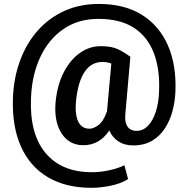

<svg xmlns="http://www.w3.org/2000/svg" viewBox="-20 -713 936 955"><path d="M852.5 -257.8Q850.6 -209 838.1 -161.4Q825.7 -113.8 800.5 -75Q775.4 -36.1 736.3 -12.9Q697.3 10.3 642.1 10.3Q599.6 10.3 569.3 -9.3Q539.1 -28.8 523.9 -64Q474.1 9.3 395 9.3Q323.7 9.3 285.6 -50.5Q247.6 -110.4 256.8 -208.5Q265.6 -292.5 297.6 -354.2Q329.6 -416 377.4 -449.7Q425.3 -483.4 481 -483.4Q536.1 -483.4 568.1 -467.5Q600.1 -451.7 628.4 -430.7L604 -151.9Q600.1 -115.2 607.9 -95.7Q615.7 -76.2 629.9 -69.1Q644 -62 658.2 -62Q691.9 -62 716.3 -87.6Q740.7 -113.3 754.9 -157Q769 -200.7 771 -254.9Q776.4 -366.2 745.6 -448Q714.8 -529.8 646.5 -574.5Q578.1 -619.1 469.7 -619.1Q369.1 -619.1 295.7 -568.6Q222.2 -518.1 180.7 -429.9Q139.2 -341.8 134.3 -228.5Q126 -49.3 205.8 47.1Q285.6 143.6 437.5 143.6Q480 143.6 524.2 133.8Q568.4 124 598.6 108.9L617.2 177.7Q583 199.7 532 210.4Q481 221.2 435.5 221.2Q307.6 221.2 218.3 168.5Q128.9 115.7 84 15.4Q39.1 -85 44.4 -228.5Q48.8 -328.6 80.6 -413.6Q112.3 -498.5 168 -561.3Q223.6 -624 300.3 -658.7Q377 -693.4 471.7 -693.4Q599.1 -693.4 685.8 -639.2Q772.5 -585 815.2 -487.1Q857.9 -389.2 852.5 -257.8ZM357.9 -208.5Q352.1 -143.1 369.4 -107.9Q386.7 -72.8 425.3 -72.8Q445.3 -72.8 470 -91.1Q494.6 -109.4 512.2 -159.2L533.7 -397Q512.7 -404.8 489.7 -404.8Q433.6 -404.8 400.4 -354.7Q367.2 -304.7 357.9 -208.5Z"/></svg>

Font: Vazirmatn RD FD SemiBold
Style: Regular
Weight: 600
Designer: Saber Rastikerdar
Foundry: Saber Rastikerdar
Version: Version 33.003